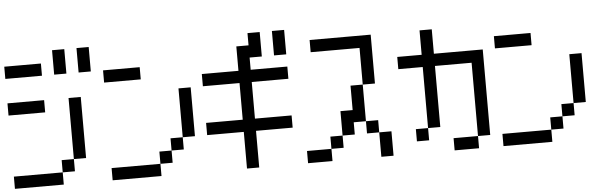

<svg xmlns="http://www.w3.org/2000/svg" viewBox="-54 -1111 4108 1305"><g transform="rotate(-5 2000.0 -458.5)"><path d="M0 0V-83.3H333.3V0ZM0 -500V-583.3H250V-500ZM0 -750V-833.3H250V-750ZM333.3 -83.3V-166.7H416.7V-83.3ZM333.3 -750V-916.7H416.7V-750ZM500 -166.7H416.7V-583.3H500ZM500 -750V-916.7H583.3V-750Z M666.7 0V-83.3H1000V0ZM666.7 -666.7V-750H916.7V-666.7ZM1000 -83.3V-166.7H1083.3V-83.3ZM1083.3 -166.7V-250H1166.7V-166.7ZM1166.7 -250V-583.3H1250V-250Z M1333.3 -250V-333.3H1583.3V-583.3H1333.3V-666.7H1583.3V-833.3H1666.7V-916.7H1750V-750H1666.7V-666.7H1916.7V-583.3H1666.7V-333.3H1916.7V-250H1666.7V0H1583.3V-250ZM1833.3 -750V-916.7H1916.7V-750Z M2000 0V-83.3H2166.7V0ZM2166.7 -83.3V-166.7H2250V-83.3ZM2333.3 -166.7H2250V-333.3H2333.3V-500H2416.7V-250H2333.3ZM2500 -166.7H2416.7V-250H2500ZM2500 0V-166.7H2583.3V0ZM2500 -500H2416.7V-750H2083.3V-833.3H2500Z M2666.7 -583.3V-666.7H2833.3V-833.3H2916.7V-666.7H3250V-83.3H3166.7V-583.3H2916.7V-166.7H2833.3V-583.3ZM2750 -83.3V-166.7H2833.3V-83.3ZM3000 0V-83.3H3166.7V0Z M3333.3 0V-83.3H3666.7V0ZM3333.3 -666.7V-750H3583.3V-666.7ZM3666.7 -83.3V-166.7H3750V-83.3ZM3750 -166.7V-250H3833.3V-166.7ZM3833.3 -250V-583.3H3916.7V-250Z"/></g></svg>

Font: Galmuri11 Condensed
Style: Regular
Weight: 400
Width: 3
Designer: Lee Minseo (quiple)
Version: Version 2.399;hotconv 1.1.1;makeotfexe 2.6.0 DEVELOPMENT